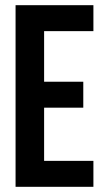

<svg xmlns="http://www.w3.org/2000/svg" viewBox="-20 -720 408 740"><path d="M150 -405H301V-305H150V-100H340V0H40V-700H340V-600H150Z"/></svg>

Font: Bebas Neue Bold
Style: Regular
Weight: 700
Designer: Ryoichi Tsunekawa & LGV (GE)
Foundry: Free Software Foundation, Inc.
Version: Version 1.003 August 13, 2016